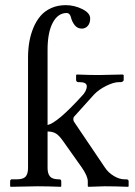

<svg xmlns="http://www.w3.org/2000/svg" viewBox="-20 -718 519 739"><path d="M87.9 -496.1Q87.9 -527.8 92.8 -556.4Q97.7 -585 108.6 -611.3Q119.6 -637.7 136 -656.7Q152.3 -675.8 177.2 -687Q202.1 -698.2 232.9 -698.2Q266.1 -698.2 296.6 -683.1Q327.1 -668 327.1 -647Q327.1 -628.9 317.9 -618.4Q308.6 -607.9 294.9 -607.9Q278.3 -607.9 267.8 -620.8Q257.3 -633.8 252.9 -651.9Q248.5 -668 236.8 -668Q203.1 -668 183.1 -630.6Q163.1 -593.3 163.1 -525.9V-236.8Q200.7 -245.1 293.9 -347.2Q314 -367.2 314 -386.2Q314 -401.9 285.2 -401.9H280.8Q277.3 -401.9 275.1 -404.5Q272.9 -407.2 272.9 -410.2V-429.2L275.9 -431.2Q323.7 -429.2 358.9 -429.2L452.1 -431.2L456.1 -429.2V-410.2Q456.1 -406.7 452.4 -404.3Q448.7 -401.9 444.8 -401.9H438Q418 -401.9 389.2 -387.7Q360.4 -373.5 341.8 -354L266.1 -270Q262.2 -266.1 262.2 -259.8Q262.2 -252.4 267.1 -246.1L383.8 -73.2Q397 -53.2 418.5 -40.5Q439.9 -27.8 459 -27.8H465.8Q475.1 -27.8 475.1 -20V-1L473.1 1Q421.9 -1 382.8 -1L320.8 1L317.9 -1V-20Q317.9 -40 294.9 -73.2L222.2 -175.8Q207.5 -196.8 194.8 -204.3Q182.1 -211.9 163.1 -211.9V-71.8Q163.1 -49.3 172.6 -38.6Q182.1 -27.8 206.1 -27.8H208Q215.8 -27.8 215.8 -20V-1L213.9 1Q163.1 -1 124 -1L21 1L19 -1V-20Q19 -27.8 25.9 -27.8H44.9Q69.3 -27.8 78.6 -38.3Q87.9 -48.8 87.9 -71.8Z"/></svg>

Font: Linux Biolinum
Style: Regular
Weight: 400
Designer: Philipp H. Poll
Foundry: Philipp H. Poll
Version: Version 0.6.4